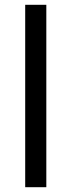

<svg xmlns="http://www.w3.org/2000/svg" viewBox="-20 -780 298 800"><path d="M173 0H85V-760H173Z"/></svg>

Font: Go Noto Kurrent-Regular
Style: Regular
Weight: 400
Designer: Monotype Design Team
Foundry: Monotype Imaging Inc.
Version: Version 2.012; ttfautohint (v1.8.4.7-5d5b)